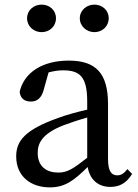

<svg xmlns="http://www.w3.org/2000/svg" viewBox="-20 -796 598 830"><path d="M388 -657C422 -657 450 -682 450 -717C450 -752 422 -776 388 -776C355 -776 325 -752 325 -717C325 -682 355 -657 388 -657ZM160 -657C194 -657 222 -682 222 -717C222 -752 194 -776 160 -776C126 -776 97 -752 97 -717C97 -682 126 -657 160 -657ZM357 -114C296 -66 271 -50 232 -50C181 -50 143 -76 143 -135C143 -175 160 -218 256 -255C280 -264 318 -277 357 -288ZM531 -65C517 -48 505 -38 487 -38C462 -38 447 -56 447 -108V-346C447 -482 392 -534 277 -534C164 -534 84 -483 65 -399C68 -372 84 -357 114 -357C142 -357 160 -374 169 -408L190 -483C213 -489 233 -492 252 -492C326 -492 357 -464 357 -356V-322C313 -312 266 -299 231 -286C88 -235 50 -187 50 -120C50 -32 115 14 195 14C261 14 299 -15 359 -74C368 -21 403 12 457 12C495 12 526 -3 551 -44Z"/></svg>

Font: Noto Serif CJK JP Medium
Style: Regular
Weight: 500
Designer: Ryoko NISHIZUKA 西塚涼子 (kana & ideographs); Frank Grießhammer (Latin, Greek & Cyrillic); Wenlong ZHANG 张文龙 (bopomofo); San
Foundry: Adobe Systems Incorporated
Version: Version 1.000;PS 1;hotconv 16.6.53;makeotf.lib2.5.65590